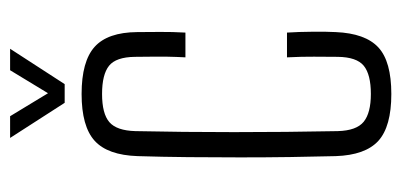

<svg xmlns="http://www.w3.org/2000/svg" viewBox="-227 -561 794 380"><g transform="rotate(-90 170.0 -371.0)"><path d="M246.5 -401Q247.5 -419.5 247.8 -436.8Q248 -454 247.8 -470Q247.5 -486 247.5 -501Q247 -538.5 229.8 -552.2Q212.5 -566 174 -566Q135 -566 118.2 -551.5Q101.5 -537 100.5 -500Q99.5 -453.5 99 -404.5Q98.5 -355.5 98.5 -304.8Q98.5 -254 99 -202.2Q99.5 -150.5 100.5 -99.5Q101.5 -62.5 119 -48.2Q136.5 -34 174 -34Q212.5 -34 229.8 -48Q247 -62 247.5 -99.5Q247.5 -123 247.8 -146.5Q248 -170 246.5 -200H295.5Q297 -177 297.2 -149.2Q297.5 -121.5 296.5 -103.5Q294 -45 266.2 -19.2Q238.5 6.5 174 6.5Q109.5 6.5 81.2 -19.2Q53 -45 51 -103.5Q50 -145 49.2 -193Q48.5 -241 48.5 -292.5Q48.5 -344 49 -395.5Q49.5 -447 51 -495.5Q53 -555 81.5 -580.8Q110 -606.5 174 -606.5Q238.5 -606.5 267.2 -580.8Q296 -555 296.5 -496.5Q296.5 -474.5 296.8 -451Q297 -427.5 295.5 -401ZM156.5 -640 87 -748H130L175.5 -673L221 -748H263.5L193.5 -640Z"/></g></svg>

Font: Big Shoulders Text Thin ExtraLight
Style: Regular
Weight: 250
Version: Version 2.002